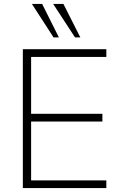

<svg xmlns="http://www.w3.org/2000/svg" viewBox="-20 -955 610 975"><path d="M96 0V-705H520V-666H138V-377H500V-338H138V-39H520V0ZM361 -765 250 -935H302L388 -765ZM252 -765 142 -935H194L279 -765Z"/></svg>

Font: Nunito Sans 12pt ExtraLight ExtraLight
Style: Regular
Weight: 250
Version: Version 3.101;gftools[0.9.27]